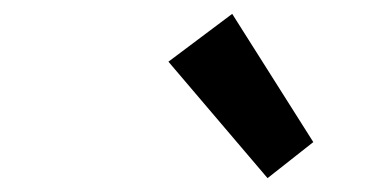

<svg xmlns="http://www.w3.org/2000/svg" viewBox="-20 -826 566 277"><path d="M366 -569 223 -737 315 -806 432 -621Z"/></svg>

Font: TypoPRO Source Sans Pro
Style: Italic
Weight: 600
Italic angle: -11°
Designer: Paul D. Hunt
Foundry: Adobe Systems Incorporated
Version: Version 1.075;PS 2.000;hotconv 1.0.86;makeotf.lib2.5.63406